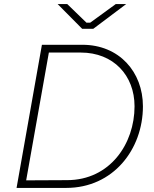

<svg xmlns="http://www.w3.org/2000/svg" viewBox="-20 -919 753 939"><path d="M61 0H304C534 0 679 -189 679 -399C679 -567 563 -700 383 -700H185ZM382 -778H436L597 -899H546L421 -808H403L309 -899H262ZM108 -37 219 -662H375C535 -662 638 -550 638 -399C638 -216 518 -38 308 -38Z"/></svg>

Font: Fixel Display 20240404 ExLight
Style: Italic
Weight: 200
Italic angle: -10°
Designer: AlfaBravo + MacPaw
Foundry: Kyrylo Tkachov, Marchela Mozhyna, Serhii Makarenko, Maria Weinstein, Zakhar Kryvoshyya
Version: Version 1.211;Glyphs 3.2 (3225)